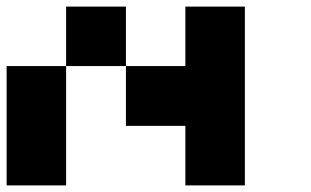

<svg xmlns="http://www.w3.org/2000/svg" viewBox="-20 -560 940 580"><path d="M540 -360.4Q540 -419.9 540 -540Q599.6 -540 719.7 -540Q719.7 -360.4 719.7 0Q660.2 0 540 0Q540 -59.6 540 -179.7Q480.5 -179.7 360.4 -179.7Q360.4 -240.2 360.4 -360.4Q419.9 -360.4 540 -360.4ZM0 -360.4Q59.6 -360.4 179.7 -360.4Q179.7 -240.2 179.7 0Q120.1 0 0 0Q0 -120.1 0 -360.4ZM179.7 -540Q240.2 -540 360.4 -540Q360.4 -480.5 360.4 -360.4Q299.8 -360.4 179.7 -360.4Q179.7 -419.9 179.7 -540Z"/></svg>

Font: Pixelfont
Style: 5 px
Weight: 400
Designer: Eugene Lysy
Version: Version 1.0.2 (beta)